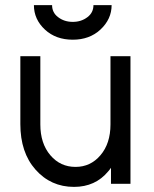

<svg xmlns="http://www.w3.org/2000/svg" viewBox="-20 -720 603 752"><path d="M112.8 -700Q112.8 -644 156.3 -603.8Q198.8 -564.5 265.1 -564.5Q330.3 -564.5 373 -603.8Q417.2 -644.8 417.2 -700H346Q346 -670.7 322.7 -653Q298.5 -634.3 265 -634.3Q231.5 -634.3 207.3 -653Q184 -670.7 184 -700ZM59.7 -500V-234Q59.7 -122.7 119 -55.8Q179 12 269.8 12Q353.5 12 403.8 -48.8Q406.2 -51.8 409.2 -55.3Q412.3 -58.8 414.7 -62.8V0H491V-500H412.7V-232.7Q412.7 -157.7 373.2 -111.7Q334.5 -66.3 275.8 -66.3Q216.2 -66.3 177.5 -111.7Q138 -157.7 138 -232.7V-500Z"/></svg>

Font: Unageo Variable
Style: Regular
Weight: 300
Designer: Richard Sepsi
Foundry: Richard Sepsi
Version: Version 2.200